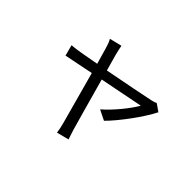

<svg xmlns="http://www.w3.org/2000/svg" viewBox="-130 -891 1260 1260"><g transform="rotate(45 500.0 -261.0)"><path d="M865 -475 815 -510C805 -505 789 -501 777 -498C743 -490 573 -457 432 -430L399 -548C393 -573 388 -595 385 -612L299 -591C308 -576 316 -556 323 -531L356 -416L234 -394C204 -389 179 -385 151 -383L171 -307L374 -348L474 17C481 42 486 68 489 90L574 68C568 50 558 19 552 0C539 -44 490 -220 450 -364L753 -424C719 -364 644 -272 581 -218L652 -183C720 -250 823 -390 865 -475Z"/></g></svg>

Font: Source Han Sans JP
Style: Regular
Weight: 400
Designer: Ryoko NISHIZUKA 西塚涼子 (kana, bopomofo & ideographs); Paul D. Hunt (Latin, Greek & Cyrillic); Sandoll Communications 산돌커뮤니
Foundry: Adobe
Version: Version 2.004;hotconv 1.0.118;makeotfexe 2.5.65603